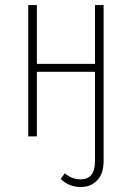

<svg xmlns="http://www.w3.org/2000/svg" viewBox="-20 -540 521 760"><path d="M356 -520H390.1V97.2Q390.1 147 365 173.6Q339.8 200.2 299.8 200.2Q252.4 200.2 220.2 168L236.8 146Q264.6 169.9 298.8 169.9Q356 169.9 356 98.1V-255.9H126V0H91.8V-520H126V-287.1H356Z"/></svg>

Font: Fira Sans Compressed UltraLight
Style: Regular
Weight: 200
Width: 1
Designer: Carrois Corporate & Edenspiekermann AG
Foundry: Carrois Corporate GbR & Edenspiekermann AG
Version: Version 4.203;PS 004.203;hotconv 1.0.88;makeotf.lib2.5.64775